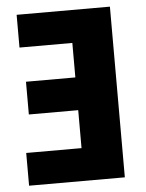

<svg xmlns="http://www.w3.org/2000/svg" viewBox="-51 -729 585 771"><g transform="rotate(-5 242.0 -344.0)"><path d="M421 -688H45V-556H258V-417H59V-285H258V-132H35V0H421Z"/></g></svg>

Font: Secuela Black
Style: Regular
Weight: 900
Designer: Fernando Haro
Foundry: deFharo
Version: Version 1.704